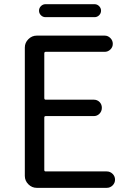

<svg xmlns="http://www.w3.org/2000/svg" viewBox="-20 -905 628 925"><path d="M157.2 0Q133.8 0 116.7 -17.1Q99.6 -34.2 99.6 -57.6V-675.8Q99.6 -699.2 116.7 -716.3Q133.8 -733.4 157.2 -733.4H484.4Q500 -733.4 511.7 -721.7Q523.4 -710 523.4 -693.8Q523.4 -677.7 511.7 -666.5Q500 -655.3 484.4 -655.3H200.2Q193.4 -655.3 193.4 -647.5V-432.6Q193.4 -424.8 200.2 -424.8H431.6Q448.2 -424.8 459.5 -413.6Q470.7 -402.3 470.7 -385.7Q470.7 -369.1 459.5 -357.4Q448.2 -345.7 431.6 -345.7H200.2Q193.4 -345.7 193.4 -338.9V-85.9Q193.4 -79.1 200.2 -79.1H494.1Q510.7 -79.1 522.5 -67.4Q534.2 -55.7 534.2 -39.6Q534.2 -23.4 522.5 -11.7Q510.7 0 494.1 0ZM199.2 -822.3Q186.5 -822.3 177.2 -831.5Q168 -840.8 168 -853.5Q168 -866.2 177.2 -875.5Q186.5 -884.8 199.2 -884.8H435.5Q448.2 -884.8 457.5 -875.5Q466.8 -866.2 466.8 -853.5Q466.8 -840.8 457.5 -831.5Q448.2 -822.3 435.5 -822.3Z"/></svg>

Font: Gen Jyuu Gothic P Regular
Style: Regular
Weight: 400
Designer: [Source Han Sans]
Ryoko NISHIZUKA  (kana & ideographs); Paul D. Hunt (Latin, Greek & Cyrillic); Wenlong ZHANG  (bopomofo
Version: Version 1.002.20150607